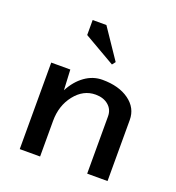

<svg xmlns="http://www.w3.org/2000/svg" viewBox="-105 -625 649 709"><g transform="rotate(20 220.0 -270.0)"><path d="M263 -410 140 -481V-540H194L273 -423ZM50 0V-340H125L129 -260Q150 -300 181.5 -322.5Q213 -345 250 -345Q315 -345 355 -316Q395 -287 395 -240V0H315V-225Q315 -252 295.5 -268.5Q276 -285 245 -285Q197 -285 163.5 -242.5Q130 -200 130 -140V0Z"/></g></svg>

Font: Glametrix
Style: Bold
Weight: 700
Designer: gluk
Foundry: gluk
Version: Version 0.40